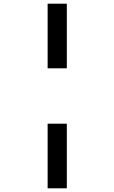

<svg xmlns="http://www.w3.org/2000/svg" viewBox="-20 -770 620 1040"><path d="M238 -400V-750H342V-400ZM238 250V-100H342V250Z"/></svg>

Font: Sometype Mono
Style: Bold
Weight: 700
Monospace: yes
Designer: Ryoichi Tsunekawa
Foundry: Dharma Type
Version: Version 1.000; ttfautohint (v1.8.3)